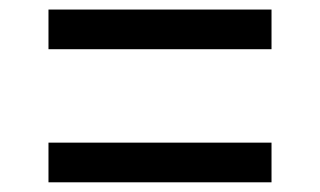

<svg xmlns="http://www.w3.org/2000/svg" viewBox="-20 -525 660 396"><path d="M80 -505.3H540V-423.5H80ZM80 -230.8H540V-149H80Z"/></svg>

Font: Monaspace Xenon Var
Style: Regular
Weight: 400
Designer: Riley Cran and the Lettermatic Team
Version: Version 1.000 (Monaspace Xenon Var)